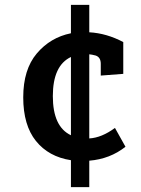

<svg xmlns="http://www.w3.org/2000/svg" viewBox="-20 -705 575 785"><path d="M270 60V-50Q179 -64 127 -128.5Q75 -193 75 -307Q75 -421 130.5 -486.5Q186 -552 270 -569V-685H345V-573Q416 -569 484 -533V-403L392 -396V-444Q392 -471 371 -478Q356 -482 345 -483V-139Q396 -142 450 -182L493 -105Q430 -55 345 -48V60ZM270 -472Q196 -437 196 -312Q196 -187 270 -152Z"/></svg>

Font: Bree Serif
Style: Regular
Weight: 400
Designer: Veronika Burian, Jos Scaglione
Foundry: TypeTogether
Version: Version 1.002